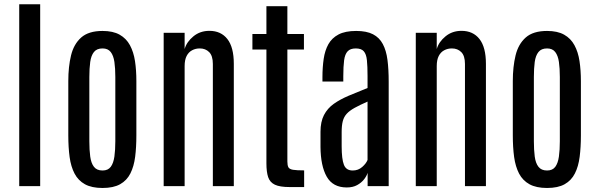

<svg xmlns="http://www.w3.org/2000/svg" viewBox="-20 -889 2855 917"><path d="M71.8 0H171.9V-868.7H71.8Z M469.7 8.8C504.6 8.8 532.6 2.8 554 -9.3C575.3 -21.3 591.6 -38.5 602.8 -60.8C614 -83.1 621.6 -109.5 625.5 -140.1C629.4 -170.7 631.3 -204.8 631.3 -242.2V-501.5C631.3 -536 629.2 -567.8 624.8 -596.9C620.4 -626.1 612.3 -651.4 600.6 -673.1C588.9 -694.7 572.4 -711.5 551.3 -723.4C530.1 -735.3 502.9 -741.2 469.7 -741.2C425.5 -741.2 391.5 -730.8 367.9 -710C344.3 -689.1 328.1 -660.6 319.3 -624.5C310.5 -588.4 306.2 -547.4 306.2 -501.5V-242.2C306.2 -204.1 308.3 -169.7 312.5 -138.9C316.7 -108.2 324.6 -81.8 336.2 -59.8C347.7 -37.8 364.3 -20.9 385.7 -9C407.2 2.8 435.2 8.8 469.7 8.8ZM469.7 -74.7C451.5 -74.7 437.8 -80.6 428.7 -92.3C419.6 -104 413.7 -120.4 410.9 -141.4C408.1 -162.4 406.7 -186.7 406.7 -214.4V-521.5C406.7 -548.8 408.1 -572.7 410.9 -593C413.7 -613.4 419.6 -629.2 428.7 -640.6C437.8 -652 451.5 -657.7 469.7 -657.7C487 -657.7 500 -652 508.8 -640.6C517.6 -629.2 523.4 -613.4 526.4 -593C529.3 -572.7 530.8 -548.8 530.8 -521.5V-214.4C530.8 -186.7 529.3 -162.4 526.4 -141.4C523.4 -120.4 517.7 -104 509 -92.3C500.4 -80.6 487.3 -74.7 469.7 -74.7Z M761.7 0H861.8V-573.7C861.8 -593.3 865 -609.2 871.3 -621.6C877.7 -634 886.4 -643.1 897.5 -648.9C908.5 -654.8 920.7 -657.7 934.1 -657.7C952.3 -657.7 967.3 -651.9 979 -640.1C990.7 -628.4 996.6 -609.5 996.6 -583.5V0H1096.7V-584C1096.7 -637 1086.4 -676.6 1065.9 -702.6C1045.4 -728.7 1016.8 -741.7 980 -741.7C950.4 -741.7 924.9 -732.9 903.6 -715.3C882.2 -697.8 868.3 -677.6 861.8 -654.8V-732.4H761.7Z M1363.8 4.4H1432.6V-75.2C1408.5 -75.2 1390.8 -76.2 1379.4 -78.1C1368 -80.1 1360.7 -84.1 1357.4 -90.1C1354.2 -96.1 1352.5 -105.3 1352.5 -117.7V-652.3H1431.6V-726.6H1352.5V-859.4H1252.4V-726.6H1185.5V-652.3H1252.4V-108.9C1252.4 -81.5 1255.2 -59.6 1260.7 -43C1266.3 -26.4 1277 -14.3 1293 -6.8C1308.9 0.7 1332.5 4.4 1363.8 4.4Z M1636.2 6.3C1655.4 6.3 1671.9 2.6 1685.5 -4.9C1699.2 -12.4 1710.3 -21.6 1718.8 -32.5C1727.2 -43.4 1732.9 -53.7 1735.8 -63.5V0H1836.4V-498.5C1836.4 -537.9 1834.5 -572.7 1830.6 -602.8C1826.7 -632.9 1819.3 -658.2 1808.3 -678.7C1797.4 -699.2 1781.8 -714.8 1761.5 -725.3C1741.1 -735.9 1714.4 -741.2 1681.2 -741.2C1646.3 -741.2 1618.2 -735.6 1596.9 -724.4C1575.6 -713.1 1559.4 -697.6 1548.3 -677.7C1537.3 -657.9 1529.8 -634.5 1525.9 -607.7C1522 -580.8 1520 -551.8 1520 -520.5V-499.5H1619.6V-524.9C1619.6 -556.2 1620.9 -581.5 1623.5 -601.1C1626.1 -620.6 1631.8 -634.9 1640.4 -644C1649 -653.2 1661.9 -657.7 1679.2 -657.7C1696.8 -657.7 1709.6 -653.2 1717.5 -644C1725.5 -634.9 1730.5 -620.7 1732.4 -601.3C1734.4 -581.9 1735.4 -556.6 1735.4 -525.4V-468.8C1702.8 -455.7 1672.9 -443.4 1645.5 -431.9C1618.2 -420.3 1594.4 -407.4 1574.2 -393.1C1554 -378.7 1538.4 -360.9 1527.3 -339.6C1516.3 -318.3 1510.7 -291.5 1510.7 -259.3V-188C1511.1 -127.1 1521 -79.5 1540.5 -45.2C1560.1 -10.8 1592 6.3 1636.2 6.3ZM1664.6 -74.7C1643.7 -74.7 1629.7 -83.7 1622.6 -101.8C1615.4 -119.9 1611.8 -149.6 1611.8 -190.9V-258.8C1611.8 -279.6 1613.6 -296.9 1617.2 -310.5C1620.8 -324.2 1627 -335.9 1636 -345.7C1644.9 -355.5 1657.5 -364.8 1673.6 -373.8C1689.7 -382.7 1710.3 -392.7 1735.4 -403.8V-125C1731.1 -113.9 1722.7 -102.8 1710 -91.6C1697.3 -80.3 1682.1 -74.7 1664.6 -74.7Z M1965.8 0H2065.9V-573.7C2065.9 -593.3 2069.1 -609.2 2075.4 -621.6C2081.8 -634 2090.5 -643.1 2101.6 -648.9C2112.6 -654.8 2124.8 -657.7 2138.2 -657.7C2156.4 -657.7 2171.4 -651.9 2183.1 -640.1C2194.8 -628.4 2200.7 -609.5 2200.7 -583.5V0H2300.8V-584C2300.8 -637 2290.5 -676.6 2270 -702.6C2249.5 -728.7 2220.9 -741.7 2184.1 -741.7C2154.5 -741.7 2129 -732.9 2107.7 -715.3C2086.3 -697.8 2072.4 -677.6 2065.9 -654.8V-732.4H1965.8Z M2592.8 8.8C2627.6 8.8 2655.7 2.8 2677 -9.3C2698.3 -21.3 2714.6 -38.5 2725.8 -60.8C2737.1 -83.1 2744.6 -109.5 2748.5 -140.1C2752.4 -170.7 2754.4 -204.8 2754.4 -242.2V-501.5C2754.4 -536 2752.2 -567.8 2747.8 -596.9C2743.4 -626.1 2735.4 -651.4 2723.6 -673.1C2711.9 -694.7 2695.5 -711.5 2674.3 -723.4C2653.2 -735.3 2626 -741.2 2592.8 -741.2C2548.5 -741.2 2514.6 -730.8 2491 -710C2467.4 -689.1 2451.2 -660.6 2442.4 -624.5C2433.6 -588.4 2429.2 -547.4 2429.2 -501.5V-242.2C2429.2 -204.1 2431.3 -169.7 2435.5 -138.9C2439.8 -108.2 2447.7 -81.8 2459.2 -59.8C2470.8 -37.8 2487.3 -20.9 2508.8 -9C2530.3 2.8 2558.3 8.8 2592.8 8.8ZM2592.8 -74.7C2574.5 -74.7 2560.9 -80.6 2551.8 -92.3C2542.6 -104 2536.7 -120.4 2533.9 -141.4C2531.2 -162.4 2529.8 -186.7 2529.8 -214.4V-521.5C2529.8 -548.8 2531.2 -572.7 2533.9 -593C2536.7 -613.4 2542.6 -629.2 2551.8 -640.6C2560.9 -652 2574.5 -657.7 2592.8 -657.7C2610 -657.7 2623 -652 2631.8 -640.6C2640.6 -629.2 2646.5 -613.4 2649.4 -593C2652.3 -572.7 2653.8 -548.8 2653.8 -521.5V-214.4C2653.8 -186.7 2652.3 -162.4 2649.4 -141.4C2646.5 -120.4 2640.7 -104 2632.1 -92.3C2623.5 -80.6 2610.4 -74.7 2592.8 -74.7Z"/></svg>

Font: Antonio
Style: Regular
Weight: 400
Designer: Vernon Adams
Foundry: Vernon Adams
Version: Version 1.002